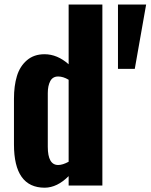

<svg xmlns="http://www.w3.org/2000/svg" viewBox="-20 -830 674 859"><path d="M507.8 -522V-809.6H633.8L583 -522ZM240.2 -91.8Q260.3 -91.8 287.1 -106.4V-473.1Q262.7 -487.8 240.2 -487.8Q215.8 -487.8 204.8 -467Q193.8 -446.3 193.8 -413.6V-173.3Q193.8 -91.8 240.2 -91.8ZM180.2 9.8Q42.5 9.8 42.5 -183.6V-388.2Q42.5 -446.3 55.7 -489.7Q68.8 -533.2 100.3 -560.3Q131.8 -587.4 179.2 -587.4Q236.3 -587.4 287.1 -542.5V-809.6H438V0H287.1V-42Q235.8 9.3 180.2 9.8Z"/></svg>

Font: Oswald
Style: DemiBold
Weight: 600
Designer: Vernon Adams
Foundry: Vernon Adams
Version: 3.0; ttfautohint (v0.95) -l 8 -r 50 -G 200 -x 0 -w "G" -W -c